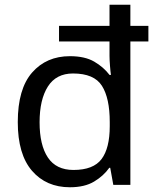

<svg xmlns="http://www.w3.org/2000/svg" viewBox="-20 -780 657 810"><path d="M275 10Q175 10 115 -59.5Q55 -129 55 -265Q55 -405 115.5 -474Q176 -543 275 -543Q338 -543 377.5 -520Q417 -497 442 -464H448Q446 -477 444 -502.5Q442 -528 442 -544V-605H229V-671H442V-760H530V-671H606V-605H530V0H458L445 -72H441Q417 -38 377 -14Q337 10 275 10ZM290 -63Q374 -63 408.5 -109Q443 -155 443 -248V-265Q443 -366 410 -418Q377 -470 288 -470Q217 -470 182 -415Q147 -360 147 -264Q147 -168 182 -115.5Q217 -63 290 -63Z"/></svg>

Font: Noto Sans Hanunoo
Style: Regular
Weight: 400
Designer: Monotype Design Team
Foundry: Monotype Imaging Inc.
Version: Version 2.003; ttfautohint (v1.8.4.7-5d5b)